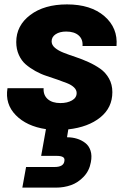

<svg xmlns="http://www.w3.org/2000/svg" viewBox="-20 -586 598 877"><path d="M493.2 -165Q493.2 -94.2 438.2 -49.8Q383.3 -5.4 292 4.9L286.1 41Q310.1 41 331.1 47.4Q352.1 53.7 369.1 66.7Q386.2 79.6 393.6 102.3Q400.9 125 395 154.8Q388.2 193.8 362.5 220.9Q336.9 248 304.7 259.5Q272.5 271 235.8 271H82L99.1 176.8H229Q270 176.8 273.9 150.9Q276.9 137.2 267.8 131.6Q258.8 126 238.8 126H168L189.9 3.9Q101.6 -9.3 52 -60.1Q2.4 -110.8 14.2 -183.1H179.2Q177.2 -151.9 197.8 -133.5Q218.3 -115.2 255.9 -115.2Q287.6 -115.2 308.8 -127.4Q330.1 -139.6 330.1 -161.1Q330.1 -175.3 318.1 -186.8Q306.2 -198.2 286.9 -205.8Q267.6 -213.4 242.7 -222.2Q217.8 -231 192.1 -239.3Q166.5 -247.6 141.6 -261.5Q116.7 -275.4 97.4 -292Q78.1 -308.6 66.2 -335Q54.2 -361.3 54.2 -394Q54.2 -469.2 118.2 -517.6Q182.1 -565.9 286.1 -565.9Q394.5 -565.9 456.8 -512.2Q519 -458.5 512.2 -376H356.9Q359.4 -406.2 339.4 -424.1Q319.3 -441.9 282.2 -441.9Q252.9 -441.9 234.4 -429.7Q215.8 -417.5 215.8 -397Q215.8 -380.4 231.2 -367.4Q246.6 -354.5 271 -345Q295.4 -335.4 325 -325.7Q354.5 -315.9 384 -302.5Q413.6 -289.1 438 -272Q462.4 -254.9 477.8 -227.5Q493.2 -200.2 493.2 -165Z"/></svg>

Font: SVN-Poppins
Style: Bold Italic
Weight: 700
Italic angle: -10°
Designer: Ninad Kale (Devanagari), Jonny Pinhorn (Latin)
Foundry: Indian Type Foundry
Version: Version 3.002 2017